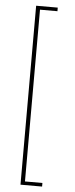

<svg xmlns="http://www.w3.org/2000/svg" viewBox="-60 -827 378 964"><g transform="rotate(5 128.5 -345.0)"><path d="M190.9 -795.9V-777.8H103V87.9H190.9V106H82V-795.9Z"/></g></svg>

Font: Fira Sans Compressed Thin
Style: Regular
Weight: 100
Width: 1
Designer: Carrois Corporate & Edenspiekermann AG
Foundry: Carrois Corporate GbR & Edenspiekermann AG
Version: Version 4.203;PS 004.203;hotconv 1.0.88;makeotf.lib2.5.64775